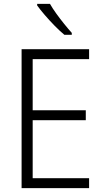

<svg xmlns="http://www.w3.org/2000/svg" viewBox="-20 -967 534 987"><path d="M438 0H91V-714H438V-663H148V-400H421V-349H148V-51H438ZM237 -947Q250 -924 269.5 -897Q289 -870 310 -844Q331 -818 349 -798V-788H311Q288 -807 261 -834.5Q234 -862 210 -890Q186 -918 171 -939V-947Z"/></svg>

Font: Noto Sans Thai Looped SemiCondensed Light
Style: Regular
Weight: 300
Width: 4
Designer: Sasikarn Vongin, Ben Mitchell
Foundry: The Fontpad Ltd
Version: Version 1.001; ttfautohint (v1.8.4.7-5d5b)